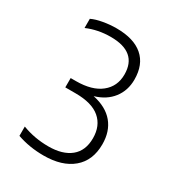

<svg xmlns="http://www.w3.org/2000/svg" viewBox="-132 -517 609 670"><g transform="rotate(30 172.0 -182.0)"><path d="M302.5 -62.5Q302.5 3 260.2 38.5Q218 74 144 74Q86.5 74 37 56.5V19Q86.5 38 142.5 38Q199.5 38 231.5 12Q263.5 -14 263.5 -64.5Q263.5 -114.5 231 -142.2Q198.5 -170 132.5 -170H91V-207.5H112Q177 -207.5 212.2 -235.8Q247.5 -264 247.5 -312Q247.5 -402 141 -402Q89.5 -402 45.5 -383V-420Q63 -428.5 89.8 -433.2Q116.5 -438 143.5 -438Q213 -438 249.8 -406.2Q286.5 -374.5 286.5 -314Q286.5 -270 261.8 -238Q237 -206 192 -193Q246.5 -181.5 274.5 -148Q302.5 -114.5 302.5 -62.5Z"/></g></svg>

Font: Encode Sans Condensed ExLight
Style: Regular
Weight: 275
Width: 3
Designer: Multiple Designers
Foundry: Impallari Type
Version: Version 2.000